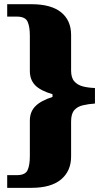

<svg xmlns="http://www.w3.org/2000/svg" viewBox="-20 -780 492 923"><path d="M130.9 123H14.6V62H60.5Q101.6 62 112.5 38.1Q123.5 14.2 123.5 -29.8V-200.2Q123.5 -242.2 149.7 -269Q175.8 -295.9 232.4 -314V-327.1Q173.8 -344.2 148.7 -370.6Q123.5 -397 123.5 -439V-608.9Q123.5 -651.9 112.5 -676Q101.6 -700.2 60.5 -700.2H14.6V-759.8H130.9Q225.6 -759.8 273.7 -720.9Q321.8 -682.1 321.8 -611.8V-440.9Q321.8 -405.8 337.4 -388.7Q353 -371.1 378.9 -364.5Q404.8 -357.9 436.5 -356.9V-282.2Q405.8 -280.3 378.9 -273.9Q352.5 -268.1 337.2 -250.5Q321.8 -232.9 321.8 -196.8V-27.8Q321.8 42 273.7 82.5Q225.6 123 130.9 123Z"/></svg>

Font: Koh Santepheap Black
Style: Regular
Weight: 900
Designer: Danh Hong
Version: Version 2.002; ttfautohint (v1.8.3)